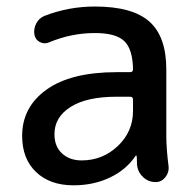

<svg xmlns="http://www.w3.org/2000/svg" viewBox="-20 -550 591 580"><path d="M332 -257.8Q242.2 -257.8 193.4 -227.1Q144.5 -196.3 144.5 -144.5Q144.5 -107.4 167.5 -86.4Q190.4 -65.4 226.6 -65.4Q290 -65.4 335.9 -108.9Q381.8 -152.3 381.8 -214.8V-249Q381.8 -257.8 373 -257.8ZM202.1 9.8Q130.9 9.8 88.9 -30.3Q46.9 -70.3 46.9 -139.6Q46.9 -226.6 120.6 -279.3Q194.3 -332 332 -332H373Q381.8 -332 381.8 -340.8Q380.9 -401.4 355.5 -425.8Q330.1 -450.2 266.6 -450.2Q195.3 -450.2 127.9 -421.9Q114.3 -416 100.6 -422.9Q86.9 -429.7 84 -445.3Q81.1 -462.9 89.4 -479Q97.7 -495.1 114.3 -502Q187.5 -530.3 266.6 -530.3Q379.9 -530.3 431.2 -484.9Q482.4 -439.5 482.4 -339.8V-139.6Q482.4 -100.6 489.3 -46.9Q491.2 -29.3 479.5 -14.6Q467.8 0 450.2 0Q428.7 0 413.1 -14.2Q397.5 -28.3 394.5 -47.9Q393.6 -52.7 393.6 -63.5Q393.6 -74.2 392.6 -79.1Q392.6 -80.1 391.6 -80.1Q389.6 -80.1 389.6 -79.1Q361.3 -37.1 312 -13.7Q262.7 9.8 202.1 9.8Z"/></svg>

Font: Rounded Mgen+ 2p medium
Style: Regular
Weight: 500
Designer: [Source Han Sans]
Ryoko NISHIZUKA  (kana & ideographs); Paul D. Hunt (Latin, Greek & Cyrillic); Wenlong ZHANG  (bopomofo
Version: Version 1.059.20150602